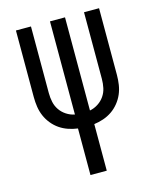

<svg xmlns="http://www.w3.org/2000/svg" viewBox="-111 -812 722 888"><g transform="rotate(-15 250.0 -367.5)"><path d="M211 0V-223Q188 -226 166 -233.5Q144 -241 125 -254Q106 -267 91 -285.5Q76 -304 67 -325Q58 -346 54.5 -369Q51 -392 51 -416V-735H123V-416Q123 -394 127.5 -373Q132 -352 144 -334.5Q156 -317 174.5 -305Q193 -293 214 -289V-735H286V-289Q307 -293 325.5 -305Q344 -317 356 -334.5Q368 -352 372.5 -373Q377 -394 377 -416V-735H449V-416Q449 -392 445.5 -369Q442 -346 433 -325Q424 -304 409 -285.5Q394 -267 375 -254Q356 -241 334 -233.5Q312 -226 289 -223V0Z"/></g></svg>

Font: Moesevka
Style: Regular
Weight: 400
Monospace: yes
Designer: Belleve Invis
Foundry: Belleve Invis
Version: Version 32.5.0; ttfautohint (v1.8.4)